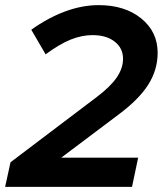

<svg xmlns="http://www.w3.org/2000/svg" viewBox="-38 -729 635 749"><path d="M-18 0 3 -96 340 -351Q393 -391 417.5 -427Q442 -463 442 -500Q442 -541 409.5 -566.5Q377 -592 323 -592Q281 -592 237.5 -574.5Q194 -557 140 -517L84 -613Q150 -660 216.5 -684.5Q283 -709 347 -709Q449 -709 513 -657Q577 -605 577 -523Q577 -457 540.5 -399Q504 -341 423 -281L201 -114H501L477 0Z"/></svg>

Font: Red Hat Display
Style: Bold Italic
Weight: 700
Italic angle: -12°
Designer: Pentagram / MCKL
Foundry: Pentagram / MCKL
Version: Version 1.003; Red Hat Display Bold Italic